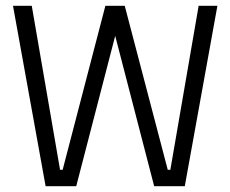

<svg xmlns="http://www.w3.org/2000/svg" viewBox="-20 -645 798 665"><path d="M25 -625H90L188 -57H197L345 -625H406L244 0H138ZM733 -625 620 0H514L352 -625H412L561 -57H570L668 -625Z"/></svg>

Font: Changa ExtraLight
Style: Regular
Weight: 250
Designer: Eduardo Rodriguez Tunni
Foundry: Eduardo Rodriguez Tunni
Version: Version 3.002; ttfautohint (v1.8.2)